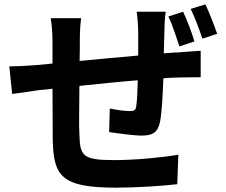

<svg xmlns="http://www.w3.org/2000/svg" viewBox="-20 -819 1040 885"><path d="M927 -799 859 -778C879 -738 898 -684 913 -641L981 -663C968 -701 945 -760 927 -799ZM807 -605 876 -628C865 -668 843 -724 824 -765L756 -743C776 -703 792 -648 807 -605ZM744 -765H610C613 -746 617 -700 617 -674V-563C525 -555 431 -546 347 -538C348 -577 348 -610 348 -633C348 -676 350 -703 354 -735H214C219 -700 222 -667 222 -626V-526L147 -519C96 -515 51 -513 23 -513L36 -386C63 -389 124 -398 155 -403L222 -410C222 -317 223 -223 223 -180C226 -8 260 46 515 46C608 46 731 38 797 30L802 -106C728 -93 603 -81 506 -81C358 -81 349 -102 346 -200C343 -240 346 -336 346 -423C431 -432 527 -442 615 -449C614 -401 612 -357 608 -329C605 -310 597 -307 577 -307C557 -307 517 -312 486 -319L483 -210C517 -205 598 -194 632 -194C683 -194 707 -207 718 -259C726 -302 730 -381 733 -458C762 -461 788 -461 809 -462C836 -462 889 -463 905 -463V-585C876 -582 837 -581 810 -578C787 -577 762 -576 735 -573C736 -606 737 -641 738 -680C738 -707 741 -750 744 -765Z"/></svg>

Font: Spoqa Han Sans Neo Bold
Style: Bold
Weight: 700
Designer: [Spoqa Han Sans Neo] Dong-huui Kim  Younghwa Kang  Yujin Lee  [Noto Sans] Ryoko NISHIZUKA  (kana & ideographs); Paul D. 
Foundry: Spoqa (http://www.spoqa-han-sans.com)
Version: Version 1.100;hotconv 1.0.109;makeotfexe 2.5.65596